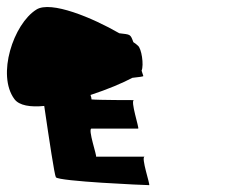

<svg xmlns="http://www.w3.org/2000/svg" viewBox="-70 -875 707 560"><path d="M-28 -586C-14 -567 19 -562 59 -566C74 -464 89 -364 93 -358C101 -346 353 -335 365 -335C369 -335 340 -418 352 -418H210C214 -418 185 -500 197 -500H333C337 -500 309 -583 321 -583C321 -583 216 -583 197 -585C197 -587 196 -593 194 -598C243 -614 288 -633 316 -648C336 -650 348 -652 348 -653C348 -655 345 -661 343 -669C350 -685 343 -734 332 -742C329 -745 325 -748 319 -752C310 -776 311 -774 278 -778C200 -823 78 -874 36 -847C-31 -805 -80 -656 -28 -586Z"/></svg>

Font: Ampere
Style: RevIta
Weight: 400
Version: Version 1